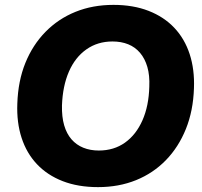

<svg xmlns="http://www.w3.org/2000/svg" viewBox="-20 -758 827 787"><path d="M382 9Q300 9 237 -15.5Q174 -40 131.5 -85Q89 -130 68.5 -193Q48 -256 51 -333Q54 -426 84 -500Q114 -574 166.5 -627.5Q219 -681 289.5 -709.5Q360 -738 445 -738Q526 -738 589 -713.5Q652 -689 694.5 -644Q737 -599 757.5 -536Q778 -473 775 -396Q772 -304 742 -229.5Q712 -155 660 -101.5Q608 -48 537.5 -19.5Q467 9 382 9ZM385 -141Q447 -141 492.5 -173.5Q538 -206 564 -265Q590 -324 592 -403Q594 -449 584 -483.5Q574 -518 554 -541.5Q534 -565 505.5 -576.5Q477 -588 441 -588Q380 -588 334 -555.5Q288 -523 262.5 -464.5Q237 -406 234 -326Q233 -279 243 -244.5Q253 -210 273 -187Q293 -164 321.5 -152.5Q350 -141 385 -141Z"/></svg>

Font: Mona Sans ExtraLight ExtraBold
Style: Italic
Weight: 800
Italic angle: -11.6951°
Version: Version 2.000